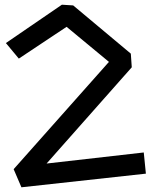

<svg xmlns="http://www.w3.org/2000/svg" viewBox="-20 -767 665 816"><path d="M71 29 38 -48 443 -504 263 -653 60 -518 5 -584 243 -747 291 -744 536 -539 540 -481 178 -72 591 -119 600 -29Z"/></svg>

Font: ZCOOL KuaiLe
Style: Regular
Weight: 400
Designer: Lui Bingke
Foundry: ZCOOL
Version: Version 3.51;August 12, 2021;FontCreator 13.0.0.2613 64-bit